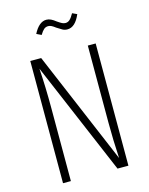

<svg xmlns="http://www.w3.org/2000/svg" viewBox="-129 -958 807 1038"><g transform="rotate(-15 275.0 -438.5)"><path d="M458 0H397L129 -631Q136 -528 136 -409V0H92V-684H153L420 -53Q414 -155 414 -252V-684H458ZM274 -822Q261 -832 252 -836.5Q243 -841 234 -841Q220 -841 210 -832.5Q200 -824 188 -804L161 -817Q192 -877 233 -877Q246 -877 258.5 -871Q271 -865 286 -853Q302 -842 311 -837.5Q320 -833 330 -833Q343 -833 353.5 -842.5Q364 -852 377 -875L403 -863Q375 -797 331 -797Q316 -797 304 -803.5Q292 -810 274 -822Z"/></g></svg>

Font: Fira Sans Extra Condensed ExtraLight
Style: Regular
Weight: 275
Width: 1
Designer: Carrois Corporate & Edenspiekermann AG
Foundry: Carrois Corporate GbR & Edenspiekermann AG
Version: Version 4.203